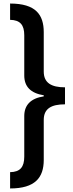

<svg xmlns="http://www.w3.org/2000/svg" viewBox="-20 -886 414 1084"><path d="M37 -866V-774C94 -773 117 -745 117 -687V-460C117 -397 153 -360 227 -348V-342C154 -331 117 -293 117 -231V-2C117 57 94 85 37 86V178C179 178 227 116 227 17V-209C227 -273 270 -297 347 -297V-393C270 -393 227 -418 227 -482V-704C227 -803 182 -866 37 -866Z"/></svg>

Font: Noto Sans Malayalam UI Condensed SemiBold
Style: Regular
Weight: 600
Width: 3
Designer: Jelle Bosma - Monotype Design Team
Foundry: Monotype Imaging Inc.
Version: Version 2.104